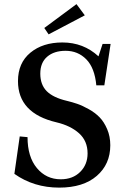

<svg xmlns="http://www.w3.org/2000/svg" viewBox="-20 -878 598 912"><path d="M210.9 -714.8 190.4 -745.1 343.3 -858.4 382.8 -805.2ZM261.2 13.2Q140.6 13.2 48.3 -52.2L73.7 -230L110.8 -226.6Q110.8 -132.8 155.3 -79.6Q199.7 -26.4 268.6 -26.4Q325.7 -26.4 360.8 -61.3Q396 -96.2 396 -149.4Q396 -208.5 355.5 -244.9Q314.9 -281.2 248.5 -296.9Q65.4 -339.8 65.4 -492.7Q65.4 -579.1 124.3 -627.7Q183.1 -676.3 276.4 -676.3Q376.5 -676.3 447.8 -610.4L467.3 -669.4H505.4L475.6 -472.7H437.5Q429.7 -555.7 389.9 -596.2Q350.1 -636.7 291.5 -636.7Q236.8 -636.7 204.1 -608.6Q171.4 -580.6 171.4 -528.3Q171.4 -475.6 202.1 -444.8Q232.9 -414.1 297.9 -398.9Q324.2 -392.6 347.7 -384.5Q371.1 -376.5 401.4 -359.6Q431.6 -342.8 452.9 -321Q474.1 -299.3 489 -264.6Q503.9 -230 503.9 -188Q503.9 -98.1 439.7 -42.5Q375.5 13.2 261.2 13.2Z"/></svg>

Font: Elstob 8pt Medium
Style: Regular
Weight: 500
Designer: Peter S. Baker
Version: Version 1.015